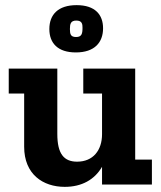

<svg xmlns="http://www.w3.org/2000/svg" viewBox="-20 -718 625 747"><path d="M381 -608C381 -660 351 -698 278 -698C206 -698 172 -661 172 -605C172 -550 205 -514 275 -514C348 -514 381 -553 381 -608ZM301 -610C301 -587 298 -574 276 -574C255 -574 252 -585 252 -605C252 -625 255 -638 277 -638C300 -638 301 -623 301 -610ZM571 0V-97H506V-451H304V-354H377V-196C377 -133 342 -89 280 -89C229 -89 203 -119 203 -197V-451H14V-354H74V-147C74 -40 147 9 232 9C298 9 348 -19 377 -69V0Z"/></svg>

Font: Zilla Slab Bold
Style: Regular
Weight: 700
Designer: Typotheque.com
Foundry: Typotheque type foundry
Version: Version 1.3; 2018